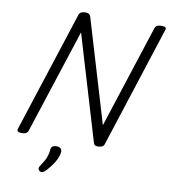

<svg xmlns="http://www.w3.org/2000/svg" viewBox="-128 -1122 1340 1521"><g transform="rotate(10 541.5 -362.0)"><path d="M102 14Q58 14 67 -14L383 -988Q388 -1002 401 -1008.5Q414 -1015 435 -1015Q453 -1015 462.5 -1008.5Q472 -1002 477 -988L725 -159L994 -988Q999 -1002 1012 -1008.5Q1025 -1015 1046 -1015Q1092 -1015 1081 -988L766 -14Q762 0 748.5 7Q735 14 715 14Q699 14 691 9Q683 4 678 -14L427 -853L154 -14Q150 0 137 7Q124 14 102 14ZM296 287Q284 279 283 268Q282 257 290 246Q308 219 320.5 197Q333 175 339.5 152.5Q346 130 349 100Q351 83 362.5 76Q374 69 393 69Q416 69 427 80Q438 91 436 110Q434 135 421 163Q408 191 388 218.5Q368 246 345 271Q332 284 320.5 289Q309 294 296 287Z"/></g></svg>

Font: Playwrite AU TAS
Style: Regular
Weight: 400
Designer: Veronika Burian, José Scaglione
Foundry: TypeTogether
Version: Version 1.002